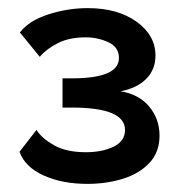

<svg xmlns="http://www.w3.org/2000/svg" viewBox="-20 -836 447 473"><path d="M195 -383Q134 -383 88 -403.5Q42 -424 28 -462L70 -516Q82 -496 112.5 -478.5Q143 -461 192 -461Q231 -461 259.5 -474.5Q288 -488 288 -516Q288 -571 157 -571H134V-643H157Q273 -643 273 -693Q273 -720 247 -732Q221 -744 191 -744Q151 -744 123 -730Q95 -716 78 -696L29 -756Q51 -785 99 -800.5Q147 -816 196 -816Q270 -816 316.5 -782.5Q363 -749 363 -699Q363 -665 340.5 -642Q318 -619 277 -611Q322 -604 347.5 -573.5Q373 -543 373 -502Q373 -461 348 -434.5Q323 -408 282.5 -395.5Q242 -383 195 -383Z"/></svg>

Font: Raleway
Style: Bold
Weight: 700
Designer: Matt McInerney, Pablo Impallari, Rodrigo Fuenzalida
Foundry: Matt McInerney, Pablo Impallari, Rodrigo Fuenzalida
Version: Version 4.026